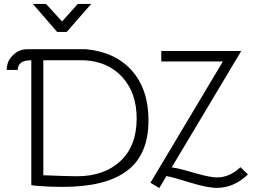

<svg xmlns="http://www.w3.org/2000/svg" viewBox="-20 -940 1346 975"><path d="M319 -778H270L147 -920H214L295 -831L375 -920H443ZM118 -690H417Q566 -676 650 -581Q734 -486 734 -329Q734 -155 625.5 -73Q517 9 300 9Q230 9 186 5L159 3L139 0V-634Q99 -634 83 -618Q70 -605 70 -585H14Q14 -629 45 -659Q76 -690 118 -690ZM852 -90 886 -84Q901 -81 974 -60Q1047 -39 1082 -39Q1146 -39 1201 -91L1239 -54Q1167 14 1082 14Q1032 14 945.5 -13Q859 -40 825 -46L789 15L744 -12L1112 -628H799V-681H1205ZM200 -634V-50Q325 -45 371 -45Q509 -45 591.5 -122Q674 -199 674 -338Q674 -468 601.5 -548Q529 -628 407 -634Z"/></svg>

Font: Bellota
Style: Regular
Weight: 400
Designer: Kemie Guaida
Foundry: Kemie Guaida
Version: Version 1.000;PS 002.000;hotconv 1.0.70;makeotf.lib2.5.58329